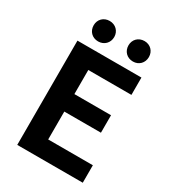

<svg xmlns="http://www.w3.org/2000/svg" viewBox="-222 -1062 1059 1180"><g transform="rotate(30 307.5 -472.0)"><path d="M91 0H556V-124H239V-322H499V-446H239V-617H545V-740H91ZM203 -799C245 -799 276 -830 276 -872C276 -913 245 -944 203 -944C160 -944 130 -913 130 -872C130 -830 160 -799 203 -799ZM450 -799C492 -799 522 -830 522 -872C522 -913 492 -944 450 -944C407 -944 377 -913 377 -872C377 -830 407 -799 450 -799Z"/></g></svg>

Font: Noto Sans T Chinese Bold
Style: Bold
Weight: 700
Designer: Ryoko NISHIZUKA (kana & ideographs); Paul D. Hunt (Latin, Greek & Cyrillic); Wenlong ZHANG (bopomofo); Sandoll Communica
Foundry: Adobe Systems Incorporated
Version: Version 1.000;PS 1;hotconv 1.0.78;makeotf.lib2.5.61930